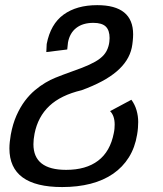

<svg xmlns="http://www.w3.org/2000/svg" viewBox="-20 -531 642 757"><path d="M225.1 206.5Q17.1 206.5 17.1 54.2Q17.1 41.5 18.6 28.1Q20 14.6 22.5 0Q30.3 -42.5 44.9 -75.4Q59.6 -108.4 78.1 -133.1Q96.7 -157.7 117.7 -175.3Q138.7 -192.9 158.9 -204.8Q179.2 -216.8 197.3 -224.1Q215.3 -231.4 228.5 -236.3Q271.5 -251.5 302.5 -263.4Q333.5 -275.4 355 -287.6Q376.5 -299.8 389.2 -314.2Q401.9 -328.6 407.7 -349.1Q410.2 -357.9 411.1 -366Q412.1 -374 412.1 -380.9Q412.1 -411.6 397 -426.3Q381.8 -440.9 348.1 -440.9Q306.6 -440.9 280.8 -420.9Q254.9 -400.9 248 -363.3L245.1 -335.9L162.6 -325.7L164.1 -357.4Q179.2 -436 230.7 -473.4Q282.2 -510.7 363.3 -510.7Q504.9 -510.7 504.9 -395.5Q504.9 -383.8 503.4 -369.4Q502 -355 499.5 -342.8Q488.3 -290.5 439.9 -249.3Q391.6 -208 301.8 -175.3Q219.7 -155.8 174.6 -113.3Q129.4 -70.8 116.2 -3.9Q111.8 19 111.8 37.6Q111.8 138.7 240.7 138.7Q319.3 138.7 366.9 102.5Q414.6 66.4 428.7 -6.3Q430.7 -15.6 431.4 -24.2Q432.1 -32.7 432.1 -40Q432.1 -74.7 414.1 -92.8L498 -137.7Q511.7 -119.1 518.3 -96.4Q524.9 -73.7 524.9 -49.8Q524.9 -40 523.9 -26.6Q522.9 -13.2 520.5 0Q512.2 50.8 488 89.4Q463.9 127.9 426 154.1Q388.2 180.2 337.4 193.4Q286.6 206.5 225.1 206.5Z"/></svg>

Font: Hack
Style: Italic
Weight: 400
Italic angle: -11°
Monospace: yes
Designer: Christopher Simpkins
Foundry: Christopher Simpkins
Version: Version 2.019; ttfautohint (v1.4.1) -l 4 -r 80 -G 350 -x 0 -